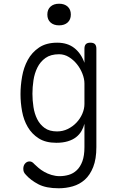

<svg xmlns="http://www.w3.org/2000/svg" viewBox="-20 -789 640 1030"><path d="M433 -125Q428 -105 417 -86Q406 -67 388 -53Q370 -39 343.5 -31Q317 -23 282 -23Q225 -23 188 -46.5Q151 -70 129 -107.5Q107 -145 98.5 -191.5Q90 -238 90 -284Q90 -329 98.5 -378Q107 -427 129 -467.5Q151 -508 189.5 -534Q228 -560 287 -560Q342 -560 378.5 -531.5Q415 -503 433 -452V-528Q433 -544 440.5 -552Q448 -560 465 -560Q482 -560 489.5 -552Q497 -544 497 -528V0Q497 64 480 107Q463 150 435 175Q407 200 370.5 210.5Q334 221 295 221Q227 221 186 199.5Q145 178 120 150Q111 141 108 133.5Q105 126 105 116Q105 109 107 102Q109 95 113.5 89.5Q118 84 124 80.5Q130 77 138 77Q145 77 151 80Q157 83 165 92Q173 100 186.5 111.5Q200 123 217.5 133Q235 143 256.5 149.5Q278 156 300 156Q325 156 349 149Q373 142 392 124Q411 106 422 76Q433 46 433 0ZM286 -84Q317 -84 343.5 -97Q370 -110 390 -131Q410 -152 421.5 -178.5Q433 -205 433 -231V-341Q433 -366 422 -394Q411 -422 392.5 -445Q374 -468 349.5 -483Q325 -498 297 -498Q252 -498 224 -478Q196 -458 180.5 -426.5Q165 -395 159.5 -358Q154 -321 154 -286Q154 -251 159.5 -215Q165 -179 179.5 -150Q194 -121 219.5 -102.5Q245 -84 286 -84ZM297 -653Q268 -653 251 -668.5Q234 -684 234 -711Q234 -738 251 -753.5Q268 -769 297 -769Q326 -769 343 -753.5Q360 -738 360 -711Q360 -684 343 -668.5Q326 -653 297 -653Z"/></svg>

Font: Maple Mono ExtraLight
Style: Regular
Weight: 275
Monospace: yes
Designer: subframe7536
Version: Version 7.000